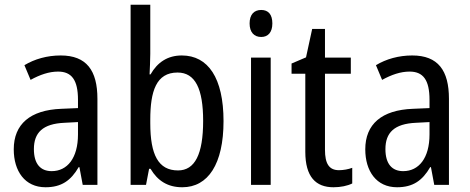

<svg xmlns="http://www.w3.org/2000/svg" viewBox="-20 -780 1983 810"><path d="M236 -546C179 -546 126 -531 83 -505L109 -443C149 -465 187 -478 225 -478C282 -478 309 -443 309 -359V-324L239 -321C107 -316 38 -256 38 -150C38 -58 85 10 172 10C239 10 279 -18 312 -75H315L329 0H391V-363C391 -483 345 -546 236 -546ZM252 -262 309 -265V-213C309 -113 264 -58 198 -58C152 -58 123 -87 123 -151C123 -220 160 -258 252 -262Z M614 -553V-760H531V0H596L609 -68H615C645 -17 688 10 749 10C858 10 923 -88 923 -269C923 -451 858 -546 747 -546C687 -546 644 -517 615 -466H611C612 -493 614 -524 614 -553ZM729 -474C804 -474 837 -405 837 -270C837 -129 802 -61 731 -61C648 -61 614 -127 614 -260V-275C614 -395 639 -474 729 -474Z M1082 -738C1052 -738 1033 -719 1033 -681C1033 -644 1052 -624 1082 -624C1111 -624 1129 -644 1129 -681C1129 -719 1112 -738 1082 -738ZM1122 -537H1039V0H1122Z M1410 -62C1368 -62 1351 -90 1351 -148V-469H1460V-537H1351V-658H1297L1271 -538L1210 -512V-469H1268V-140C1268 -34 1312 10 1387 10C1417 10 1446 4 1466 -6V-72C1450 -66 1429 -62 1410 -62Z M1719 -546C1662 -546 1609 -531 1566 -505L1592 -443C1632 -465 1670 -478 1708 -478C1765 -478 1792 -443 1792 -359V-324L1722 -321C1590 -316 1521 -256 1521 -150C1521 -58 1568 10 1655 10C1722 10 1762 -18 1795 -75H1798L1812 0H1874V-363C1874 -483 1828 -546 1719 -546ZM1735 -262 1792 -265V-213C1792 -113 1747 -58 1681 -58C1635 -58 1606 -87 1606 -151C1606 -220 1643 -258 1735 -262Z"/></svg>

Font: Noto Sans Georgian Condensed
Style: Regular
Weight: 400
Width: 3
Designer: Monotype Design Team, Akaki Razmadze
Foundry: Google LLC
Version: Version 2.005